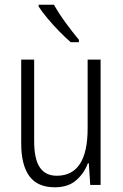

<svg xmlns="http://www.w3.org/2000/svg" viewBox="-20 -785 521 815"><path d="M407 -532V0H363L357 -92H353Q337 -49 303 -19.5Q269 10 213 10Q139 10 104.5 -37.5Q70 -85 70 -176V-532H125V-186Q125 -110 149 -74.5Q173 -39 221 -39Q352 -39 352 -240V-532ZM209 -765Q229 -729 259 -688Q289 -647 315 -616V-606H280Q258 -625 232 -651.5Q206 -678 182.5 -706Q159 -734 144 -757V-765Z"/></svg>

Font: Noto Sans Lao Looped Condensed Light
Style: Regular
Weight: 300
Width: 3
Designer: Mark Frömberg, Ben Mitchell
Foundry: The Fontpad Ltd
Version: Version 1.002; ttfautohint (v1.8.4.7-5d5b)